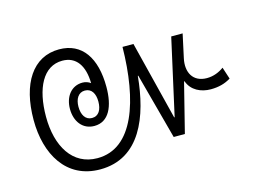

<svg xmlns="http://www.w3.org/2000/svg" viewBox="-75 -663 1030 764"><g transform="rotate(-15 440.5 -281.0)"><path d="M253 -29C418 -29 478 -187 493 -350H495L568 -78H614L665 -281H667C681 -241 720 -223 760 -223C792 -223 819 -230 843 -245L827 -294C808 -280 784 -270 757 -270C699 -270 676 -315 688 -370L709 -467H662L592 -153H590L509 -477H464C461 -257 402 -75 254 -75C151 -75 98 -166 98 -287C98 -404 139 -486 218 -486C275 -486 305 -442 306 -370C297 -377 285 -381 273 -381C227 -381 198 -343 198 -292C198 -242 226 -202 275 -202C335 -202 361 -260 361 -340C361 -459 312 -533 217 -533C109 -533 47 -437 47 -287C47 -147 113 -29 253 -29ZM274 -235C247 -235 233 -259 233 -292C233 -324 247 -348 274 -348C302 -348 315 -324 315 -292C315 -259 302 -235 274 -235Z"/></g></svg>

Font: Noto Sans Thai Looped Condensed Light
Style: Regular
Weight: 300
Width: 3
Designer: Sasikarn Vongin, Ben Mitchell
Foundry: The Fontpad Ltd
Version: Version 1.001